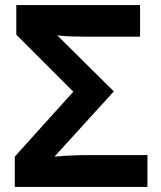

<svg xmlns="http://www.w3.org/2000/svg" viewBox="-20 -734 633 754"><path d="M38 0V-119L268 -374L44 -598V-714H530V-590H315Q287 -590 260 -591Q233 -592 205 -595L427 -375L194 -119Q263 -125 332 -125H559V0Z"/></svg>

Font: Noto Sans IKEA
Style: Bold
Weight: 600
Designer: Monotype Design Team
Foundry: Monotype Imaging Inc.
Version: Version 2.001